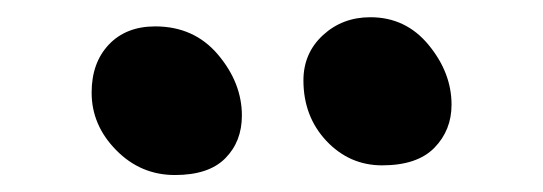

<svg xmlns="http://www.w3.org/2000/svg" viewBox="-20 -774 634 224"><path d="M425.8 -581.1Q387.7 -581.1 360.8 -609.6Q334 -638.2 334 -680.2Q334 -711.9 356.7 -732.9Q379.4 -753.9 412.1 -753.9Q453.6 -753.9 480.2 -721.4Q506.8 -689 506.8 -651.9Q506.8 -622.1 486.8 -601.6Q466.8 -581.1 425.8 -581.1ZM184.1 -569.8Q144 -569.8 115.5 -598.9Q86.9 -627.9 86.9 -666Q86.9 -700.7 106.9 -721.9Q127 -743.2 161.1 -743.2Q206.5 -743.2 234.4 -710.2Q262.2 -677.2 262.2 -639.2Q262.2 -608.9 242.9 -589.4Q223.6 -569.8 184.1 -569.8Z"/></svg>

Font: Shantell Sans Irregular
Style: Regular
Weight: 600
Designer: Stephen Nixon, Anya Danilova, Shantell Martin
Foundry: Arrow Type
Version: Version 1.006;[9816181b4]